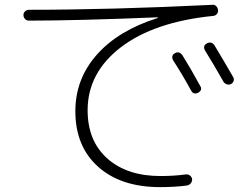

<svg xmlns="http://www.w3.org/2000/svg" viewBox="-20 -726 1040 795"><path d="M704.1 -505.9Q722.7 -515.6 735.4 -497.1Q768.6 -444.3 809.6 -369.1Q819.3 -352.5 799.8 -341.8Q781.2 -333 771.5 -350.6Q735.4 -417 697.3 -475.6Q686.5 -495.1 704.1 -505.9ZM835.9 -545.9Q855.5 -556.6 868.2 -538.1Q907.2 -473.6 945.3 -407.2Q950.2 -399.4 947.3 -390.6Q944.3 -381.8 936 -377.9Q927.7 -374 918.9 -377Q910.2 -379.9 905.3 -387.7Q860.4 -466.8 829.1 -516.6Q818.4 -536.1 835.9 -545.9ZM99.6 -640.6Q89.8 -640.6 83.5 -647.5Q77.1 -654.3 77.1 -664.1Q77.1 -672.9 84 -679.2Q90.8 -685.5 99.6 -685.5Q439.5 -685.5 860.4 -706.1Q869.1 -707 875.5 -700.2Q881.8 -693.4 882.8 -684.1Q883.8 -674.8 877.9 -668Q872.1 -661.1 863.3 -660.2Q618.2 -635.7 480.5 -530.3Q342.8 -424.8 342.8 -269.5Q342.8 -142.6 424.3 -69.8Q505.9 2.9 644.5 2.9Q700.2 2.9 750 -3.9Q758.8 -4.9 766.1 0.5Q773.4 5.9 775.4 14.6Q776.4 24.4 770.5 32.2Q764.6 40 754.9 42Q705.1 48.8 642.6 48.8Q480.5 48.8 386.2 -35.6Q292 -120.1 292 -265.6Q292 -399.4 381.3 -500Q470.7 -600.6 632.8 -651.4Q633.8 -651.4 633.8 -653.3Q633.8 -654.3 632.8 -654.3Q296.9 -640.6 99.6 -640.6Z"/></svg>

Font: Rounded Mgen+ 1m light
Style: Regular
Weight: 200
Designer: [Source Han Sans]
Ryoko NISHIZUKA  (kana & ideographs); Paul D. Hunt (Latin, Greek & Cyrillic); Wenlong ZHANG  (bopomofo
Version: Version 1.059.20150602